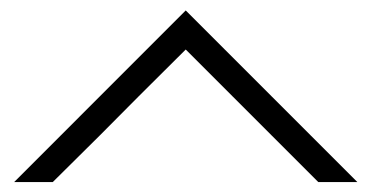

<svg xmlns="http://www.w3.org/2000/svg" viewBox="-20 -687 726 373"><path d="M598.3 -333.3 340.8 -590.8Q240.8 -491.7 174.2 -424.2L82.5 -333.3H7.5L340.8 -666.7L674.2 -333.3Z"/></svg>

Font: 0xA000
Style: Regular
Weight: 400
Version: Version 0.1